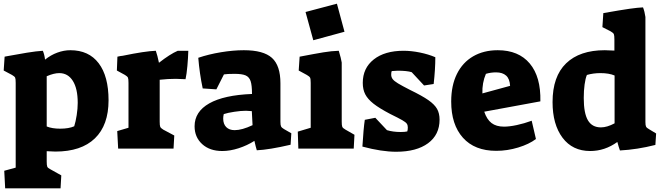

<svg xmlns="http://www.w3.org/2000/svg" viewBox="-25 -805 3587 1040"><path d="M-2 120 60 103V-356Q60 -378 57 -384.5Q54 -391 40 -399L-5 -423L0 -498Q5 -499 10 -500Q15 -501 21 -502Q68 -511 120.5 -519.5Q173 -528 207 -530Q216 -509 219 -482Q250 -507 285.5 -520Q321 -533 356 -533Q456 -533 509.5 -462.5Q563 -392 563 -262Q563 -127 489 -55.5Q415 16 275 16Q260 16 228 14V69Q228 91 231 98Q234 105 248 112L307 145L303 215H3ZM377 -121Q385 -146 390.5 -181.5Q396 -217 396 -248Q396 -325 369.5 -367Q343 -409 296 -409Q267 -409 228 -392V-120Q257 -108 301 -108Q348 -108 377 -121Z M610 -95 671 -113V-356Q671 -378 668 -384.5Q665 -391 652 -399L608 -423L611 -498Q628 -502 640 -503Q761 -528 819 -530Q828 -504 836 -465Q896 -512 938 -530H995Q994 -492 990 -447.5Q986 -403 980 -376Q944 -378 927 -378Q885 -378 840 -373V-146Q840 -125 843 -118Q846 -111 859 -103L919 -71L915 0H615Z M1029 -121Q1029 -200 1108.5 -245Q1188 -290 1340 -296Q1340 -343 1332.5 -365.5Q1325 -388 1305.5 -396.5Q1286 -405 1246 -405Q1205 -405 1188 -402L1147 -321L1073 -326Q1056 -406 1049 -492Q1105 -511 1171.5 -522Q1238 -533 1296 -533Q1402 -533 1448 -491.5Q1494 -450 1494 -354V-145Q1494 -127 1497.5 -120Q1501 -113 1513 -106L1553 -83L1549 -21Q1433 6 1366 9Q1364 3 1360 -12.5Q1356 -28 1353 -42Q1314 -17 1267.5 -2Q1221 13 1179 13Q1111 13 1070 -24.5Q1029 -62 1029 -121ZM1343 -127 1339 -203Q1315 -205 1307 -205Q1280 -205 1244 -199.5Q1208 -194 1187 -187Q1184 -174 1184 -163Q1184 -133 1200.5 -116.5Q1217 -100 1246 -100Q1286 -100 1343 -127Z M1630 -740 1800 -785 1841 -633 1672 -587ZM1588 -92 1658 -113V-356Q1658 -378 1654.5 -384.5Q1651 -391 1637 -399L1593 -423L1598 -498Q1681 -514 1726.5 -521.5Q1772 -529 1810 -530Q1823 -487 1826 -466V-146Q1826 -125 1829 -118Q1832 -111 1846 -103L1895 -75L1891 0H1591Z M1938 -11Q1944 -109 1951 -156L2008 -167L2071 -100Q2104 -90 2145 -90Q2168 -90 2181 -93Q2184 -101 2184 -115Q2184 -127 2178.5 -135Q2173 -143 2154 -154Q2135 -165 2088 -188Q2029 -219 1998 -243.5Q1967 -268 1953.5 -294Q1940 -320 1940 -356Q1940 -436 1999.5 -483Q2059 -530 2161 -530Q2203 -530 2249.5 -520.5Q2296 -511 2333 -495Q2333 -430 2324 -350L2272 -342L2205 -414Q2179 -422 2129 -422Q2121 -422 2097 -420Q2094 -414 2094 -401Q2094 -387 2102 -376.5Q2110 -366 2130.5 -353.5Q2151 -341 2196 -318Q2262 -286 2295.5 -262.5Q2329 -239 2342.5 -215Q2356 -191 2356 -157Q2356 -75 2293.5 -29Q2231 17 2121 17Q2042 17 1938 -11Z M2419 -255Q2419 -342 2450 -404.5Q2481 -467 2538 -500Q2595 -533 2671 -533Q2784 -533 2844.5 -461Q2905 -389 2902 -256L2598 -200Q2612 -158 2637.5 -138.5Q2663 -119 2705 -119Q2734 -119 2774 -127.5Q2814 -136 2855 -151L2878 -52Q2841 -24 2782 -6Q2723 12 2663 12Q2546 12 2482.5 -59Q2419 -130 2419 -255ZM2738 -340Q2736 -378 2716.5 -395.5Q2697 -413 2662 -413Q2633 -413 2607 -405Q2586 -356 2588 -299Z M2968 -252Q2968 -391 3041.5 -462Q3115 -533 3251 -533Q3259 -533 3303 -531V-591Q3303 -613 3300 -620Q3297 -627 3283 -635L3238 -658L3243 -734Q3339 -751 3385 -757.5Q3431 -764 3458 -765Q3467 -742 3471 -713V-144Q3471 -126 3474.5 -119Q3478 -112 3491 -105L3529 -82L3525 -20Q3427 5 3333 10Q3326 -9 3319 -36Q3251 13 3172 13Q3076 13 3022 -59Q2968 -131 2968 -252ZM3304 -137V-396Q3274 -409 3227 -409Q3189 -409 3154 -399Q3146 -380 3141.5 -347Q3137 -314 3137 -274Q3137 -192 3159.5 -153.5Q3182 -115 3230 -115Q3263 -115 3304 -137Z"/></svg>

Font: Suez One
Style: Regular
Weight: 400
Designer: Michal Sahar
Foundry: Hagilda
Version: Version 1.001